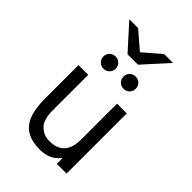

<svg xmlns="http://www.w3.org/2000/svg" viewBox="-268 -1030 1152 1152"><g transform="rotate(45 308.0 -454.5)"><path d="M296 12Q231.5 12 188.5 -12Q145.5 -36 124.2 -88.2Q103 -140.5 103 -225.5V-511H185.5V-211Q185.5 -131 219.2 -97.8Q253 -64.5 303.5 -64.5Q338.5 -64.5 367.2 -77.5Q396 -90.5 413 -122Q430 -153.5 430 -209V-511H512.5V0H430V-50.5Q404 -16.5 371.2 -2.2Q338.5 12 296 12ZM224 -601.5Q202 -601.5 187 -616.5Q172 -631.5 172 -653.5Q172 -675.5 187 -690.2Q202 -705 224 -705Q246.5 -705 261.2 -690.2Q276 -675.5 276 -653.5Q276 -631.5 261.2 -616.5Q246.5 -601.5 224 -601.5ZM394.5 -601.5Q372.5 -601.5 357.5 -616.5Q342.5 -631.5 342.5 -653.5Q342.5 -675.5 357.5 -690.2Q372.5 -705 394.5 -705Q417 -705 431.8 -690.2Q446.5 -675.5 446.5 -653.5Q446.5 -631.5 431.8 -616.5Q417 -601.5 394.5 -601.5ZM265 -765 124 -921H199L309 -826L419 -921H494.5L353.5 -765Z"/></g></svg>

Font: Overpass Mono
Style: Regular
Weight: 400
Designer: Delve Withrington, Dave Bailey
Foundry: Delve Fonts LLC
Version: Version 4.000